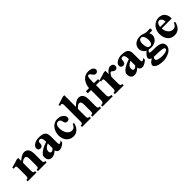

<svg xmlns="http://www.w3.org/2000/svg" viewBox="211 -1614 2868 2868"><g transform="rotate(-45 1645.0 -180.0)"><path d="M238.8 0V-29.3Q250.5 -29.3 258.3 -30.5Q266.1 -31.7 270.8 -36.9Q275.4 -42 277.3 -52.5Q279.3 -63 279.3 -81.1V-213.9Q279.3 -250.5 270 -266.4Q260.7 -282.2 237.3 -282.2Q221.7 -282.2 203.4 -272.2Q185.1 -262.2 168.5 -244.1V-81.1Q168.5 -64.9 170.4 -54.9Q172.4 -44.9 176.8 -39.3Q181.2 -33.7 189 -31.5Q196.8 -29.3 208.5 -29.3V0H22V-29.3Q35.2 -29.3 43.2 -31.2Q51.3 -33.2 55.7 -39.1Q60.1 -44.9 61.8 -54.9Q63.5 -64.9 63.5 -81.1V-234.4Q63.5 -263.7 59.1 -273.9Q54.7 -284.2 43 -284.2Q36.6 -284.2 27.1 -282.7Q17.6 -281.2 11.2 -278.8L2.4 -306.2L139.2 -347.2H168.5V-285.6Q184.6 -296.4 198 -307.4Q211.4 -318.4 225.8 -327.1Q240.2 -335.9 256.3 -341.6Q272.5 -347.2 293.5 -347.2Q320.8 -347.2 338.4 -335.9Q356 -324.7 366.2 -306.4Q376.5 -288.1 380.4 -265.4Q384.3 -242.7 384.3 -220.2V-81.1Q384.3 -64.9 386 -54.9Q387.7 -44.9 392.1 -39.1Q396.5 -33.2 403.8 -31.2Q411.1 -29.3 422.4 -29.3V0Z M798.8 -48.8Q793.9 -43 783.2 -33.7Q772.5 -24.4 758.1 -15.4Q743.7 -6.3 726.3 0.2Q709 6.8 690.9 6.8Q679.2 6.8 668.9 2.7Q658.7 -1.5 651.1 -8.5Q643.6 -15.6 639.2 -24.7Q634.8 -33.7 634.8 -43.9Q622.6 -33.7 610.6 -24.4Q598.6 -15.1 585.9 -8.1Q573.2 -1 559.3 2.9Q545.4 6.8 529.8 6.8Q492.2 6.8 471.9 -16.1Q451.7 -39.1 451.7 -80.1Q451.7 -107.9 470.9 -130.4Q490.2 -152.8 518.3 -170.4Q546.4 -188 578.1 -201.2Q609.9 -214.4 634.8 -223.1V-236.8Q634.8 -253.9 632.1 -268.3Q629.4 -282.7 624 -293.2Q618.7 -303.7 610.1 -309.6Q601.6 -315.4 589.8 -315.4Q570.8 -315.4 562.5 -304.4Q554.2 -293.5 554.2 -262.2Q554.2 -253.9 551.8 -244.9Q549.3 -235.8 543.7 -228.5Q538.1 -221.2 528.8 -216.3Q519.5 -211.4 505.4 -211.4Q484.9 -211.4 472.4 -223.6Q460 -235.8 460 -257.3Q460 -278.8 473.4 -295.7Q486.8 -312.5 507.3 -324Q527.8 -335.4 552 -341.3Q576.2 -347.2 597.7 -347.2Q636.7 -347.2 664.1 -341.1Q691.4 -335 708.5 -321Q725.6 -307.1 733.2 -285.2Q740.7 -263.2 740.7 -231.9V-131.8Q740.7 -117.7 741 -102.5Q741.2 -87.4 742.7 -77.6Q743.7 -70.8 747.1 -65.2Q750.5 -59.6 758.8 -59.6Q762.7 -59.6 768.6 -62.5Q774.4 -65.4 780.3 -69.3Q786.1 -73.2 791.3 -77.4Q796.4 -81.5 798.8 -84.5ZM634.8 -188Q611.3 -177.7 595.9 -166.7Q580.6 -155.8 571.5 -144.5Q562.5 -133.3 558.8 -121.3Q555.2 -109.4 555.2 -97.2Q555.2 -81.5 563 -69.8Q570.8 -58.1 585.4 -58.1Q597.7 -58.1 610.6 -66.9Q623.5 -75.7 634.8 -87.9Z M1127.4 -124.5Q1122.1 -99.1 1111.1 -74.7Q1100.1 -50.3 1082.3 -31.2Q1064.5 -12.2 1039.8 -0.5Q1015.1 11.2 982.9 11.2Q948.7 11.2 920.9 -1.7Q893.1 -14.6 873.3 -37.1Q853.5 -59.6 842.8 -90.1Q832 -120.6 832 -155.3Q832 -199.2 845.2 -234.6Q858.4 -270 880.1 -294.9Q901.9 -319.8 929.9 -333.5Q958 -347.2 988.3 -347.2Q1023.9 -347.2 1048.8 -337.9Q1073.7 -328.6 1089.4 -315.2Q1105 -301.8 1112.3 -286.1Q1119.6 -270.5 1119.6 -257.8Q1119.6 -237.3 1108.6 -224.6Q1097.7 -211.9 1075.2 -211.9Q1056.6 -211.9 1046.9 -219.2Q1037.1 -226.6 1032.2 -237.5Q1027.3 -248.5 1024.4 -261.5Q1021.5 -274.4 1016.4 -285.4Q1011.2 -296.4 1001.5 -303.7Q991.7 -311 972.7 -311Q945.8 -311 930.9 -289.6Q916 -268.1 916 -226.6Q916 -192.9 924.3 -163.8Q932.6 -134.8 947.3 -113.3Q961.9 -91.8 982.4 -79.6Q1002.9 -67.4 1027.3 -67.4Q1036.1 -67.4 1046.4 -69.6Q1056.6 -71.8 1066.9 -78.9Q1077.1 -85.9 1087.2 -99.1Q1097.2 -112.3 1106 -133.8Z M1388.2 0V-29.3Q1399.9 -29.3 1407.7 -30.5Q1415.5 -31.7 1420.2 -36.9Q1424.8 -42 1426.8 -52.5Q1428.7 -63 1428.7 -81.1V-213.9Q1428.7 -250.5 1419.4 -266.4Q1410.2 -282.2 1386.7 -282.2Q1378.9 -282.2 1370.4 -278.3Q1361.8 -274.4 1352.8 -267.8Q1343.8 -261.2 1335 -252.7Q1326.2 -244.1 1317.9 -235.4V-81.5Q1317.9 -64.5 1319.8 -54.2Q1321.8 -43.9 1326.2 -38.6Q1330.6 -33.2 1338.4 -31.2Q1346.2 -29.3 1357.9 -29.3V0H1170.9V-29.3Q1184.1 -29.3 1192.4 -31.7Q1200.7 -34.2 1205.1 -40Q1209.5 -45.9 1211.2 -55.9Q1212.9 -65.9 1212.9 -81.5V-410.2Q1212.9 -439 1207.3 -449.5Q1201.7 -460 1190.9 -460Q1184.1 -460 1177.7 -458.5Q1171.4 -457 1164.6 -454.6L1151.9 -479.5L1288.6 -522.9H1317.9V-276.9Q1334 -291.5 1347.7 -304.2Q1361.3 -316.9 1375.5 -326.4Q1389.6 -335.9 1405.8 -341.6Q1421.9 -347.2 1443.4 -347.2Q1470.2 -347.2 1487.8 -335.9Q1505.4 -324.7 1515.6 -306.4Q1525.9 -288.1 1529.8 -265.4Q1533.7 -242.7 1533.7 -220.2V-81.5Q1533.7 -65.4 1535.4 -55.2Q1537.1 -44.9 1541.5 -39.1Q1545.9 -33.2 1553.2 -31.2Q1560.5 -29.3 1571.8 -29.3V0Z M1926.3 -458.5Q1926.3 -450.2 1922.9 -442.6Q1919.4 -435.1 1913.6 -428.7Q1907.7 -422.4 1899.4 -418.7Q1891.1 -415 1880.9 -415Q1867.7 -415 1858.4 -420.2Q1849.1 -425.3 1842.3 -432.6Q1835.4 -439.9 1829.8 -449Q1824.2 -458 1818.4 -465.3Q1812.5 -472.7 1805.4 -477.8Q1798.3 -482.9 1788.1 -482.9Q1777.3 -482.9 1771.7 -474.6Q1766.1 -466.3 1763.4 -453.1Q1760.7 -439.9 1760.3 -423.6Q1759.8 -407.2 1759.8 -390.6V-336.9H1844.7V-295.4H1759.8V-81.5Q1759.8 -64.5 1764.6 -54.2Q1769.5 -43.9 1777.6 -38.6Q1785.6 -33.2 1796.4 -31.2Q1807.1 -29.3 1818.8 -29.3V0H1602.1V-29.3Q1628.4 -29.3 1641.6 -40Q1654.8 -50.8 1654.8 -81.5V-295.4H1587.4V-336.9H1654.8V-339.4Q1654.8 -353.5 1658.7 -372.8Q1662.6 -392.1 1670.7 -412.6Q1678.7 -433.1 1691.9 -452.9Q1705.1 -472.7 1723.4 -488.3Q1741.7 -503.9 1766.1 -513.4Q1790.5 -522.9 1821.3 -522.9Q1847.7 -522.9 1867.2 -517.6Q1886.7 -512.2 1899.9 -503.2Q1913.1 -494.1 1919.7 -482.4Q1926.3 -470.7 1926.3 -458.5Z M2110.4 -347.2Q2122.1 -347.2 2132.8 -343.5Q2143.6 -339.8 2151.6 -333.3Q2159.7 -326.7 2164.3 -317.1Q2168.9 -307.6 2168.9 -295.9Q2168.9 -276.9 2158.4 -262.2Q2147.9 -247.6 2125.5 -247.6Q2110.8 -247.6 2101.3 -252.7Q2091.8 -257.8 2084.7 -263.7Q2077.6 -269.5 2071.8 -274.7Q2065.9 -279.8 2059.1 -279.8Q2053.7 -279.8 2047.6 -274.9Q2041.5 -270 2035.2 -261.5Q2028.8 -252.9 2022.5 -242.2Q2016.1 -231.4 2010.3 -219.7V-81.1Q2010.3 -64.9 2012.2 -54.9Q2014.2 -44.9 2018.6 -39.3Q2022.9 -33.7 2030.8 -31.5Q2038.6 -29.3 2050.3 -29.3V0H1863.8V-29.3Q1877 -29.3 1885 -31.2Q1893.1 -33.2 1897.5 -39.1Q1901.9 -44.9 1903.6 -54.9Q1905.3 -64.9 1905.3 -81.1V-234.4Q1905.3 -263.7 1900.9 -273.9Q1896.5 -284.2 1884.8 -284.2Q1878.9 -284.2 1868.7 -282.7Q1858.4 -281.2 1853 -278.8L1844.2 -306.2L1981 -347.2H2010.3V-275.9Q2018.6 -289.1 2029.8 -302Q2041 -314.9 2053.7 -325Q2066.4 -335 2080.8 -341.1Q2095.2 -347.2 2110.4 -347.2Z M2545.4 -48.8Q2540.5 -43 2529.8 -33.7Q2519 -24.4 2504.6 -15.4Q2490.2 -6.3 2472.9 0.2Q2455.6 6.8 2437.5 6.8Q2425.8 6.8 2415.5 2.7Q2405.3 -1.5 2397.7 -8.5Q2390.1 -15.6 2385.7 -24.7Q2381.3 -33.7 2381.3 -43.9Q2369.1 -33.7 2357.2 -24.4Q2345.2 -15.1 2332.5 -8.1Q2319.8 -1 2305.9 2.9Q2292 6.8 2276.4 6.8Q2238.8 6.8 2218.5 -16.1Q2198.2 -39.1 2198.2 -80.1Q2198.2 -107.9 2217.5 -130.4Q2236.8 -152.8 2264.9 -170.4Q2293 -188 2324.7 -201.2Q2356.4 -214.4 2381.3 -223.1V-236.8Q2381.3 -253.9 2378.7 -268.3Q2376 -282.7 2370.6 -293.2Q2365.2 -303.7 2356.7 -309.6Q2348.1 -315.4 2336.4 -315.4Q2317.4 -315.4 2309.1 -304.4Q2300.8 -293.5 2300.8 -262.2Q2300.8 -253.9 2298.3 -244.9Q2295.9 -235.8 2290.3 -228.5Q2284.7 -221.2 2275.4 -216.3Q2266.1 -211.4 2252 -211.4Q2231.4 -211.4 2219 -223.6Q2206.5 -235.8 2206.5 -257.3Q2206.5 -278.8 2220 -295.7Q2233.4 -312.5 2253.9 -324Q2274.4 -335.4 2298.6 -341.3Q2322.8 -347.2 2344.2 -347.2Q2383.3 -347.2 2410.6 -341.1Q2438 -335 2455.1 -321Q2472.2 -307.1 2479.7 -285.2Q2487.3 -263.2 2487.3 -231.9V-131.8Q2487.3 -117.7 2487.5 -102.5Q2487.8 -87.4 2489.3 -77.6Q2490.2 -70.8 2493.7 -65.2Q2497.1 -59.6 2505.4 -59.6Q2509.3 -59.6 2515.1 -62.5Q2521 -65.4 2526.9 -69.3Q2532.7 -73.2 2537.8 -77.4Q2543 -81.5 2545.4 -84.5ZM2381.3 -188Q2357.9 -177.7 2342.5 -166.7Q2327.1 -155.8 2318.1 -144.5Q2309.1 -133.3 2305.4 -121.3Q2301.8 -109.4 2301.8 -97.2Q2301.8 -81.5 2309.6 -69.8Q2317.4 -58.1 2332 -58.1Q2344.2 -58.1 2357.2 -66.9Q2370.1 -75.7 2381.3 -87.9Z M2935.1 -302.2Q2935.1 -290.5 2930.7 -284.4Q2926.3 -278.3 2914.1 -278.3Q2909.2 -278.3 2902.8 -278.6Q2896.5 -278.8 2889.9 -279.1Q2883.3 -279.3 2877.4 -279.8Q2871.6 -280.3 2868.2 -280.3Q2877.4 -270 2881.8 -255.4Q2886.2 -240.7 2886.2 -226.6Q2886.2 -205.6 2877.4 -184.3Q2868.7 -163.1 2851.1 -146.2Q2833.5 -129.4 2807.1 -118.7Q2780.8 -107.9 2745.6 -107.9Q2732.4 -107.9 2719 -109.6Q2705.6 -111.3 2692.9 -113.8Q2683.1 -106 2674.8 -97.4Q2666.5 -88.9 2666.5 -80.1Q2666.5 -71.8 2677.7 -68.6Q2689 -65.4 2707.3 -64.7Q2725.6 -64 2748.8 -64.2Q2772 -64.5 2796.4 -63Q2820.8 -61.5 2844 -56.9Q2867.2 -52.2 2885.5 -42Q2903.8 -31.7 2915 -14.2Q2926.3 3.4 2926.3 30.8Q2926.3 53.2 2916.7 71.8Q2907.2 90.3 2891.4 105.2Q2875.5 120.1 2855 130.9Q2834.5 141.6 2812.5 148.9Q2790.5 156.2 2768.3 159.7Q2746.1 163.1 2727.5 163.1Q2692.9 163.1 2662.8 157.7Q2632.8 152.3 2610.6 142.8Q2588.4 133.3 2575.4 119.9Q2562.5 106.4 2562.5 90.3Q2562.5 71.8 2578.6 52.7Q2594.7 33.7 2632.8 11.7Q2613.3 6.3 2602.1 -6.8Q2590.8 -20 2590.8 -34.2Q2590.8 -43.9 2596.4 -55.2Q2602.1 -66.4 2611.1 -78.4Q2620.1 -90.3 2632.1 -102.1Q2644 -113.8 2656.7 -124.5Q2645.5 -129.4 2634 -138.9Q2622.6 -148.4 2613.5 -161.6Q2604.5 -174.8 2598.6 -190.9Q2592.8 -207 2592.8 -225.1Q2592.8 -253.4 2603.8 -276.1Q2614.7 -298.8 2634.3 -314.5Q2653.8 -330.1 2680.2 -338.6Q2706.5 -347.2 2736.8 -347.2Q2758.3 -347.2 2774.4 -343Q2790.5 -338.9 2804.7 -334Q2818.8 -329.1 2833 -325Q2847.2 -320.8 2864.7 -320.8Q2869.6 -320.8 2876.7 -321.3Q2883.8 -321.8 2891.4 -322Q2898.9 -322.3 2906.2 -322.8Q2913.6 -323.2 2918.5 -323.2Q2928.2 -323.2 2931.6 -318.8Q2935.1 -314.5 2935.1 -302.2ZM2793.9 -212.9Q2793.9 -226.6 2791.5 -245.1Q2789.1 -263.7 2782.7 -280.5Q2776.4 -297.4 2765.1 -309.1Q2753.9 -320.8 2735.8 -320.8Q2721.2 -320.8 2711.4 -313.5Q2701.7 -306.2 2696 -294.7Q2690.4 -283.2 2688.2 -269Q2686 -254.9 2686 -241.2Q2686 -223.6 2688.5 -204.8Q2690.9 -186 2697.5 -170.4Q2704.1 -154.8 2715.6 -144.8Q2727.1 -134.8 2745.6 -134.8Q2760.3 -134.8 2769.5 -142.3Q2778.8 -149.9 2784.4 -161.4Q2790 -172.9 2792 -186.5Q2793.9 -200.2 2793.9 -212.9ZM2879.9 54.7Q2879.9 43.5 2870.6 37.1Q2861.3 30.8 2848.6 27.8Q2834.5 24.4 2811 22.7Q2787.6 21 2762 20Q2736.3 19 2711.7 18.3Q2687 17.6 2669.9 16.6Q2659.7 28.8 2656 38.6Q2652.3 48.3 2652.3 55.2Q2652.3 68.4 2664.8 76.9Q2677.2 85.4 2695.6 90.1Q2713.9 94.7 2734.4 96.7Q2754.9 98.6 2770.5 98.6Q2787.1 98.6 2806.2 96.4Q2825.2 94.2 2841.6 89.1Q2857.9 84 2868.9 75.7Q2879.9 67.4 2879.9 54.7Z M3264.6 -124.5Q3259.3 -99.1 3248.3 -74.7Q3237.3 -50.3 3219.7 -31.2Q3202.1 -12.2 3177.7 -0.5Q3153.3 11.2 3121.1 11.2Q3085 11.2 3056.6 -1.7Q3028.3 -14.6 3008.8 -38.6Q2989.3 -62.5 2979.2 -95.5Q2969.2 -128.4 2969.2 -168.9Q2969.2 -210 2983.6 -243.2Q2998 -276.4 3021.2 -299.6Q3044.4 -322.8 3073.7 -335.2Q3103 -347.7 3133.3 -347.7Q3159.7 -347.7 3183.6 -339.6Q3207.5 -331.5 3225.6 -313.7Q3243.7 -295.9 3254.2 -267.6Q3264.6 -239.3 3264.6 -199.2H3053.7Q3053.7 -175.8 3061 -152.1Q3068.4 -128.4 3082.8 -109.6Q3097.2 -90.8 3117.7 -79.1Q3138.2 -67.4 3164.6 -67.4Q3189 -67.4 3208.5 -82Q3228 -96.7 3243.2 -133.8ZM3166 -231Q3166 -242.2 3163.1 -256.1Q3160.2 -270 3153.1 -282.2Q3146 -294.4 3134.5 -302.7Q3123 -311 3106 -311Q3096.2 -311 3086.7 -305.4Q3077.1 -299.8 3069.6 -289.3Q3062 -278.8 3057.6 -263.9Q3053.2 -249 3053.2 -231Z"/></g></svg>

Font: Scheherazade
Style: Bold
Weight: 700
Version: Version 2.100 (build 932/914)